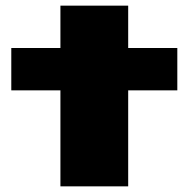

<svg xmlns="http://www.w3.org/2000/svg" viewBox="-20 -660 668 680"><path d="M20 -490H194V-640H434V-490H608V-340H434V0H194V-340H20Z"/></svg>

Font: Syne ExtraBold
Style: Regular
Weight: 800
Designer: Lucas Descroix
Foundry: Bonjour Monde
Version: Version 2.200; ttfautohint (v1.8.4)